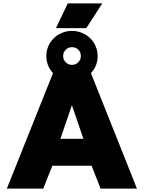

<svg xmlns="http://www.w3.org/2000/svg" viewBox="-20 -1099 838 1119"><path d="M483 -935H306L375 -1079H576ZM778 0H566L514 -133H285L232 0H20L289 -673Q271 -692 260.5 -717.5Q250 -743 250 -772Q250 -813 270 -846.5Q290 -880 324.5 -899.5Q359 -919 399 -919Q440 -919 474.5 -899.5Q509 -880 529 -846.5Q549 -813 549 -772Q549 -715 510 -673ZM348 -772Q348 -751 363 -736Q378 -721 399 -721Q421 -721 436 -736Q451 -751 451 -772Q451 -795 436.5 -809.5Q422 -824 399 -824Q378 -824 363 -809Q348 -794 348 -772ZM466 -290 399 -486 332 -290Z"/></svg>

Font: Prompt ExtraBold
Style: Regular
Weight: 800
Designer: Katatrad Team
Foundry: CadsonDemak
Version: Version 1.000